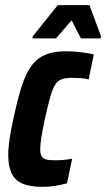

<svg xmlns="http://www.w3.org/2000/svg" viewBox="-20 -717 412 745"><path d="M145 8Q96 8 66.5 -5Q37 -18 24.5 -45.5Q12 -73 12 -114Q12 -141 17 -176.5Q22 -212 32 -256Q47 -327 62.5 -377Q78 -427 99.5 -458Q121 -489 153.5 -503.5Q186 -518 233 -518Q265 -518 293.5 -514.5Q322 -511 344 -506L324 -409Q309 -413 291 -414Q273 -415 259 -415Q236 -415 220.5 -410Q205 -405 194.5 -389Q184 -373 175 -341Q166 -309 154 -255Q145 -212 140.5 -184Q136 -156 136 -138Q136 -119 142 -110Q148 -101 160 -98Q172 -95 192 -95Q208 -95 226 -96.5Q244 -98 260 -101L240 -6Q216 1 192 4.5Q168 8 145 8ZM106 -568 107 -576 204 -697H327L372 -576L370 -568H294L258 -638L197 -568Z"/></svg>

Font: Saira Condensed
Style: Bold Italic
Weight: 700
Width: 3
Italic angle: -12°
Designer: Hector Gatti with collaboration of the Omnibus-Type team
Foundry: Omnibus-Type
Version: Version 1.101